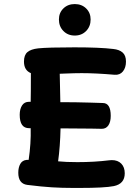

<svg xmlns="http://www.w3.org/2000/svg" viewBox="-20 -934 680 945"><path d="M530 -146Q560 -146 577 -128.5Q594 -111 594 -81Q594 -29 540 -18Q495 -9 372 -9H340Q285 -9 235.5 -12Q186 -15 114 -24Q70 -30 70 -84Q70 -110 80 -127.5Q90 -145 111 -147H121Q133 -228 131 -303H124Q100 -303 88.5 -319.5Q77 -336 77 -369Q77 -397 88.5 -415Q100 -433 123 -433H131Q132 -470 132 -574Q98 -588 98 -631Q98 -663 115 -677.5Q132 -692 168 -696Q217 -701 346 -701Q471 -701 537 -693Q567 -690 583.5 -675.5Q600 -661 600 -631Q600 -601 585 -582.5Q570 -564 544 -566Q452 -574 382 -574Q350 -574 300 -572L274 -571L277 -431H300Q350 -431 422 -429L486 -427Q525 -427 525 -364Q525 -334 513.5 -317Q502 -300 481 -300Q451 -300 430 -301L300 -302H278Q276 -212 266 -140Q304 -136 361 -136Q444 -136 517 -145Q522 -146 530 -146ZM270 -838Q270 -871 292 -892.5Q314 -914 348 -914Q382 -914 404 -892.5Q426 -871 426 -838Q426 -804 404 -781.5Q382 -759 348 -759Q314 -759 292 -781.5Q270 -804 270 -838Z"/></svg>

Font: Mali
Style: Bold
Weight: 700
Designer: Kitiyaporn Chalermlarp | Katatrad Aksorn Co.,Ltd.
Foundry: Cadson Demak Co.,Ltd.
Version: Version 1.000; ttfautohint (v1.6)